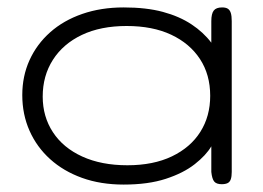

<svg xmlns="http://www.w3.org/2000/svg" viewBox="-20 -486 707 517"><path d="M577 10Q563 10 557 3Q551 -4 549 -23V-92Q535 -68 504.5 -44Q474 -20 426.5 -4.5Q379 11 313 11Q251 11 201 -7Q151 -25 115 -57.5Q79 -90 59.5 -134Q40 -178 40 -230Q40 -281 59.5 -324Q79 -367 115 -399Q151 -431 201.5 -448.5Q252 -466 313 -466Q374 -466 418.5 -454Q463 -442 495.5 -420.5Q528 -399 549 -371V-429Q549 -449 555.5 -457.5Q562 -466 578 -466Q588 -466 593.5 -462.5Q599 -459 601.5 -451Q604 -443 604 -429V-23Q604 -11 601.5 -3.5Q599 4 593 7Q587 10 577 10ZM323 -41Q393 -41 443 -65Q493 -89 519.5 -131Q546 -173 546 -228Q546 -285 518.5 -327Q491 -369 441 -392.5Q391 -416 321 -416Q251 -416 200.5 -392Q150 -368 122.5 -325Q95 -282 95 -226Q95 -172 122.5 -130Q150 -88 201.5 -64.5Q253 -41 323 -41Z"/></svg>

Font: Fredoka SemiExpanded Light
Style: Regular
Weight: 300
Width: 6
Designer: Ben Nathan
Foundry: Milena B. Brandão, Ben Nathan
Version: Version 2.001